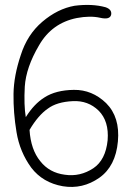

<svg xmlns="http://www.w3.org/2000/svg" viewBox="-20 -748 540 767"><path d="M287 -676Q187 -656 136 -567Q84 -479 79 -402Q77 -365 78 -334.5Q79 -304 83 -280Q116 -333 158 -359Q203 -388 275 -389Q348 -390 404 -336Q460 -280 451 -183Q442 -84 377 -38Q310 9 231 -4Q151 -18 105 -78Q59 -141 46 -220Q33 -298 34 -373Q35 -445 63 -528Q89 -610 149 -661Q210 -713 278 -725Q348 -734 402 -719Q428 -710 424 -689Q419 -668 380 -677Q340 -686 287 -676ZM98 -229Q103 -150 141 -104Q177 -58 239 -50Q300 -41 353 -76Q402 -109 410 -188Q416 -264 374 -306Q332 -347 271 -344Q207 -341 171 -314Q152 -301 133.5 -279.5Q115 -258 98 -229Z"/></svg>

Font: Yomogi
Style: Regular
Weight: 400
Designer: satsuyako
Foundry: satsuyako
Version: Version 3.100